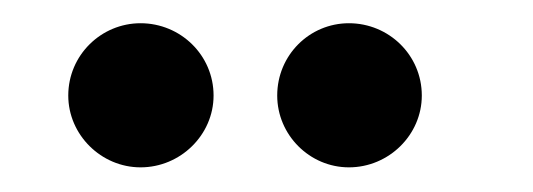

<svg xmlns="http://www.w3.org/2000/svg" viewBox="-20 -649 450 162"><path d="M98.6 -507.8C132.3 -507.8 160.2 -535.2 160.2 -568.4C160.2 -602.5 132.3 -629.4 98.6 -629.4C65.4 -629.4 37.6 -602.5 37.6 -568.4C37.6 -535.2 65.4 -507.8 98.6 -507.8ZM274.4 -507.8C308.1 -507.8 335.9 -535.2 335.9 -568.4C335.9 -602.5 308.1 -629.4 274.4 -629.4C241.2 -629.4 213.9 -602.5 213.9 -568.4C213.9 -535.2 241.2 -507.8 274.4 -507.8Z"/></svg>

Font: Now SemiBold
Style: Regular
Weight: 600
Designer: Alfredo Marco Pradil
Foundry: Alfredo Marco Pradil
Version: Version 1.200;hotconv 1.0.109;makeotfexe 2.5.65596